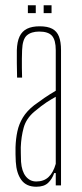

<svg xmlns="http://www.w3.org/2000/svg" viewBox="-20 -705 310 730"><path d="M118 5Q80 5 61.2 -20.8Q42.5 -46.5 40 -90Q39.5 -105 39 -118Q38.5 -131 39 -145Q40 -177 46 -205.2Q52 -233.5 67 -258.2Q82 -283 110 -305Q128 -318.5 149.2 -333Q170.5 -347.5 192 -360V-514Q192 -552.5 177.8 -568.8Q163.5 -585 129 -585Q99 -585 82.2 -570.5Q65.5 -556 64 -514Q63.5 -499.5 63.2 -482.2Q63 -465 63.2 -446.5Q63.5 -428 64 -410H45Q44.5 -437 44 -464.8Q43.5 -492.5 44 -514Q45 -546.5 54.5 -566.5Q64 -586.5 83 -595.8Q102 -605 131 -605Q161 -605 178.8 -595.5Q196.5 -586 204.2 -566Q212 -546 212 -514V0H192V-47H186Q178.5 -24.5 163 -9.8Q147.5 5 118 5ZM118 -15Q146.5 -15 164.5 -31.8Q182.5 -48.5 192 -82V-337Q175.5 -328 156.8 -315.8Q138 -303.5 110 -280Q79.5 -254 70 -219.5Q60.5 -185 59 -145Q59 -137 59.2 -121.5Q59.5 -106 60 -90Q62.5 -54 78 -34.5Q93.5 -15 118 -15ZM146 -655V-685H176V-655ZM86 -655V-685H116V-655Z"/></svg>

Font: Big Shoulders Thin
Style: Regular
Weight: 100
Designer: Patric King
Foundry: XO Type Co
Version: Version 2.002